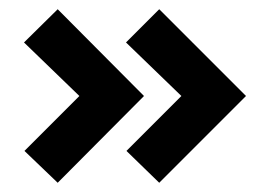

<svg xmlns="http://www.w3.org/2000/svg" viewBox="-20 -476 583 416"><path d="M152 -268 33 -149 105 -80 292 -268 105 -456 32 -384ZM373 -268 254 -149 325 -80 513 -268 325 -456 253 -384Z"/></svg>

Font: Advent Pro
Style: Regular
Weight: 400
Designer: VivaRado, Andreas Kalpakidis
Foundry: VivaRado, Andreas Kalpakidis
Version: Version 3.000